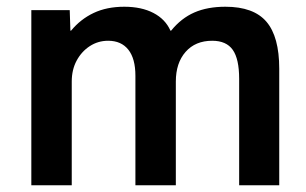

<svg xmlns="http://www.w3.org/2000/svg" viewBox="-20 -550 908 570"><path d="M73 0V-520H187L189 -459H191Q219 -493 258 -511.5Q297 -530 349 -530Q400 -530 435.5 -511.5Q471 -493 486 -459H488Q518 -496 557 -513Q596 -530 649 -530Q733 -530 771 -485.5Q809 -441 809 -346V0H690V-316Q690 -375 671 -402Q652 -429 610 -429Q560 -429 531 -396Q502 -363 502 -308V0H382V-325Q382 -376 361 -402.5Q340 -429 301 -429Q271 -429 246.5 -413Q222 -397 207.5 -370Q193 -343 193 -308V0Z"/></svg>

Font: M PLUS 1 SemiBold
Style: Regular
Weight: 600
Designer: Coji Morishita
Foundry: UNDERFOREST DESIGN
Version: Version 1.001